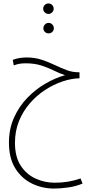

<svg xmlns="http://www.w3.org/2000/svg" viewBox="-20 -702 539 1116"><path d="M294 394Q225 394 165 364.5Q105 335 68.5 276Q32 217 32 127Q32 47 61.5 -18.5Q91 -84 139 -133.5Q187 -183 244 -216Q301 -249 358 -265Q327 -275 294 -291.5Q261 -308 221 -321Q181 -334 130 -334Q110 -334 94.5 -331.5Q79 -329 60 -322L54 -354Q75 -362 95.5 -365Q116 -368 134 -368Q182 -368 221.5 -355Q261 -342 296.5 -325Q332 -308 366 -295Q400 -282 436 -282H442V-247Q395 -246 343 -228.5Q291 -211 242 -179Q193 -147 153.5 -101.5Q114 -56 90.5 1.5Q67 59 67 128Q67 210 100.5 261Q134 312 187 336Q240 360 298 360Q380 360 448 335L460 365Q419 382 373.5 388Q328 394 294 394ZM262 -621Q249 -621 240 -630Q231 -639 231 -651Q231 -664 240 -673Q249 -682 262 -682Q274 -682 283 -673Q292 -664 292 -651Q292 -639 283 -630Q274 -621 262 -621ZM263 -508Q250 -508 241 -516.5Q232 -525 232 -538Q232 -550 241 -559.5Q250 -569 263 -569Q275 -569 284 -559.5Q293 -550 293 -538Q293 -525 284 -516.5Q275 -508 263 -508Z"/></svg>

Font: Noto Sans Arabic ExtCond ExtLt
Style: Regular
Weight: 200
Width: 2
Designer: Monotype Design Team, Nadine Chahine, Nizar Qandah and Khaled Hosny
Foundry: Monotype Imaging Inc.
Version: Version 2.012; ttfautohint (v1.8.4.7-5d5b)